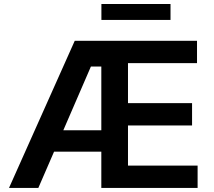

<svg xmlns="http://www.w3.org/2000/svg" viewBox="-20 -929 1057 949"><path d="M822.8 -909.1H481.2V-830.6H822.8ZM612.6 -110.4V-308.9H929.3V-419.4H612.6V-616.8H953.8V-727.3H349.4L24.5 0H169.4L247.2 -179.3H480.8V0H956.7V-110.4ZM293 -285.2 429.3 -600.1H480.8V-285.2Z"/></svg>

Font: TID UI Semi Bold
Style: Regular
Weight: 600
Designer: The TID Project Authors
Foundry: Bakken & Bæck
Version: Version 1.001;hotconv 1.0.109;makeotfexe 2.5.65596